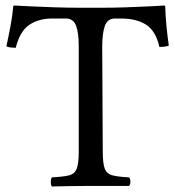

<svg xmlns="http://www.w3.org/2000/svg" viewBox="-20 -673 635 695"><path d="M352 -124Q352 -82 359 -63Q366 -44 386.5 -38.5Q407 -33 447 -31Q452 -26 452 -14Q452 -5 447 0H308Q278 0 241.5 0.5Q205 1 168 2Q164 -2 164 -14Q164 -27 168 -31Q208 -33 229 -38Q250 -43 257.5 -62Q265 -81 265 -122V-507Q265 -553 255.5 -579.5Q246 -606 218 -606H169Q120 -606 86 -583Q52 -560 37 -500Q28 -500 19.5 -501Q11 -502 3 -505Q11 -541 18 -578.5Q25 -616 28 -650Q28 -653 32 -653Q51 -652 91.5 -650Q132 -648 179.5 -646.5Q227 -645 265 -645H351Q391 -645 436.5 -646.5Q482 -648 520 -650Q558 -652 575 -653Q578 -653 578 -650Q579 -616 582.5 -579.5Q586 -543 591 -508Q584 -505 574.5 -504Q565 -503 557 -503Q544 -561 509 -583.5Q474 -606 418 -606H396Q369 -606 359.5 -579Q350 -552 350 -504Z"/></svg>

Font: Ponomar
Style: Regular
Weight: 400
Version: Version 1.301; ttfautohint (v1.8.4.7-5d5b)